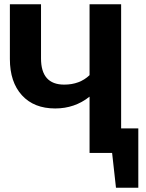

<svg xmlns="http://www.w3.org/2000/svg" viewBox="-20 -712 679 894"><path d="M544 -114H624V162H520L502 0H397V-262Q328 -207 237 -207Q138 -207 82 -268.5Q26 -330 26 -437V-692H171V-440Q171 -318 279 -318Q351 -318 397 -362V-692H544Z"/></svg>

Font: FiraGO SemiBold
Style: Regular
Weight: 600
Designer: bBox Type
Foundry: bBox Type GmbH
Version: Version 1.001;PS 001.001;hotconv 1.0.88;makeotf.lib2.5.64775